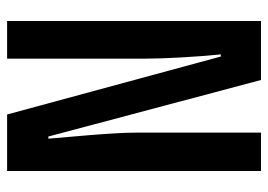

<svg xmlns="http://www.w3.org/2000/svg" viewBox="-127 -627 754 540"><g transform="rotate(90 250.0 -357.0)"><path d="M39 0H145V-384C145 -444 140 -531 133 -601H139L302 0H461V-714H353V-363C353 -294 366 -167 370 -116H364L205 -714H39Z"/></g></svg>

Font: Noto Sans Mono ExtraCondensed SemiBold
Style: Regular
Weight: 600
Width: 2
Designer: Monotype Design Team
Foundry: Monotype Imaging Inc.
Version: Version 2.014